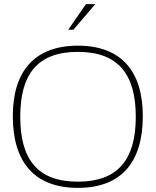

<svg xmlns="http://www.w3.org/2000/svg" viewBox="-20 -900 753 929"><path d="M357 9C147 9 42 -115 42 -338C42 -555 147 -679 357 -679C567 -679 671 -555 671 -338C671 -115 567 9 357 9ZM78 -335C78 -127 163 -21 357 -21C550 -21 637 -127 637 -335C637 -543 550 -649 357 -649C163 -649 78 -543 78 -335ZM310 -756H335L441 -880H396Z"/></svg>

Font: LT Wave Alt Thin
Style: Regular
Weight: 100
Designer: Daniel Lyons
Version: Version 2.5 (Glyphs App)